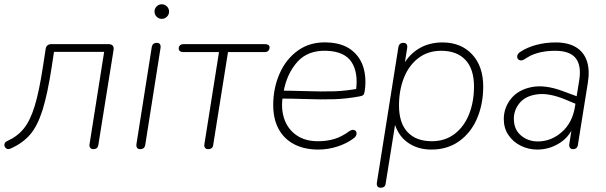

<svg xmlns="http://www.w3.org/2000/svg" viewBox="-30 -690 2829 896"><path d="M388 -18 456 -448H222L212 -382Q192 -251 168.5 -176.5Q145 -102 110.5 -62Q76 -22 20 3Q8 9 -1 2.5Q-10 -4 -9.5 -15Q-9 -26 4 -32Q51 -53 81 -90Q111 -127 132 -195.5Q153 -264 171 -383L183 -461Q186 -484 210 -484H477Q490 -484 496 -477Q502 -470 500 -457L429 -14Q426 6 406 6Q396 6 391 -0.5Q386 -7 388 -18Z M607 -19 678 -469Q681 -490 702 -490Q712 -490 716.5 -483.5Q721 -477 719 -465L648 -15Q645 6 624 6Q614 6 609.5 -0.5Q605 -7 607 -19ZM691 -636Q691 -650 701 -660Q711 -670 725 -670Q739 -670 749 -660Q759 -650 759 -636Q759 -622 749 -612Q739 -602 725 -602Q711 -602 701 -612Q691 -622 691 -636Z M924 -18 992 -447H825Q815 -447 809.5 -451.5Q804 -456 804 -463Q804 -473 810 -478.5Q816 -484 827 -484H1207Q1217 -484 1222.5 -480Q1228 -476 1228 -469Q1228 -459 1222 -453Q1216 -447 1205 -447H1034L965 -14Q964 -4 958 1Q952 6 941 6Q931 6 926.5 -0.5Q922 -7 924 -18Z M1245 -200Q1245 -279 1275 -347Q1305 -415 1361.5 -455Q1418 -495 1495 -492Q1565 -490 1607.5 -458.5Q1650 -427 1665.5 -376.5Q1681 -326 1672 -265Q1670 -251 1665 -246.5Q1660 -242 1647 -240Q1587 -229 1530.5 -227Q1474 -225 1388 -228Q1361 -229 1332 -229.5Q1303 -230 1273 -230L1279 -267Q1319 -267 1387 -265Q1473 -262 1531 -264Q1589 -266 1650 -278L1631 -266Q1643 -351 1610.5 -400.5Q1578 -450 1494 -453Q1406 -456 1357 -400.5Q1308 -345 1293 -260L1290 -242Q1280 -184 1296.5 -135.5Q1313 -87 1353.5 -59Q1394 -31 1453 -31Q1496 -31 1530.5 -41.5Q1565 -52 1599 -77Q1613 -87 1623.5 -83Q1634 -79 1634 -67Q1634 -55 1621 -45Q1588 -20 1544 -6Q1500 8 1455 8Q1390 8 1342.5 -17Q1295 -42 1270 -88.5Q1245 -135 1245 -200Z M1729 161 1829 -469Q1832 -490 1853 -490Q1863 -490 1867.5 -483.5Q1872 -477 1870 -465L1855 -371H1844Q1870 -428 1919.5 -460Q1969 -492 2035 -492Q2121 -492 2173 -436.5Q2225 -381 2225 -286Q2225 -206 2197 -139Q2169 -72 2114 -32Q2059 8 1983 8Q1919 8 1872.5 -25Q1826 -58 1809 -122H1816L1770 165Q1769 176 1763 181Q1757 186 1746 186Q1736 186 1731.5 179.5Q1727 173 1729 161ZM2182 -286Q2182 -368 2142 -410.5Q2102 -453 2029 -453Q1967 -453 1922.5 -419Q1878 -385 1855 -327Q1832 -269 1832 -198Q1832 -116 1872 -73.5Q1912 -31 1985 -31Q2047 -31 2091.5 -65Q2136 -99 2159 -157Q2182 -215 2182 -286Z M2321 -134Q2321 -187 2354.5 -229Q2388 -271 2450.5 -283.5Q2513 -296 2596 -265L2677 -235L2672 -199L2612 -224Q2534 -257 2478.5 -250Q2423 -243 2395.5 -210Q2368 -177 2368 -136Q2368 -86 2401 -58Q2434 -30 2480 -30Q2542 -30 2591.5 -73.5Q2641 -117 2653 -191L2673 -315Q2684 -383 2657 -418Q2630 -453 2561 -453Q2528 -453 2499.5 -447.5Q2471 -442 2445 -430Q2432 -422 2418 -414Q2405 -405 2394 -409.5Q2383 -414 2383.5 -426.5Q2384 -439 2398 -448Q2432 -470 2474.5 -481Q2517 -492 2563 -492Q2621 -492 2658 -469.5Q2695 -447 2709 -404.5Q2723 -362 2713 -302L2667 -15Q2666 -5 2660 0.5Q2654 6 2644 6Q2634 6 2629.5 -1Q2625 -8 2627 -19L2642 -116H2652Q2633 -56 2584 -24Q2535 8 2477 8Q2436 8 2400 -10Q2364 -28 2342.5 -60Q2321 -92 2321 -134Z"/></svg>

Font: SN Pro Thin
Style: Italic
Weight: 200
Italic angle: -9°
Designer: Tobias Whetton
Foundry: Supernotes
Version: Version 1.003;Glyphs 3.3 (3324)